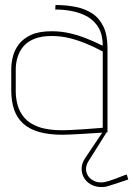

<svg xmlns="http://www.w3.org/2000/svg" viewBox="-20 -529 533 768"><path d="M408 -11H392V-3L321 103Q306 125 306.5 147.5Q307 170 319.5 187.5Q332 205 353.5 213.5Q375 222 403 218Q407 217 421.5 212.5Q436 208 452.5 202.5Q469 197 481 193Q493 189 493 189L487 169Q487 169 480.5 171Q474 173 463.5 177.5Q453 182 440.5 186.5Q428 191 415 195Q382 206 358 195.5Q334 185 326.5 162Q319 139 335 114L408 -2ZM391 -346Q361 -361 327.5 -374.5Q294 -388 259 -396Q224 -404 187 -404Q136 -404 104.5 -389.5Q73 -375 55.5 -352Q38 -329 31.5 -302.5Q25 -276 25 -252V-169Q25 -124 36.5 -90.5Q48 -57 73 -34.5Q98 -12 137 -1Q176 10 230 10Q241 10 263 9Q285 8 310.5 6.5Q336 5 359 3.5Q382 2 396.5 1Q411 0 410 0V-336Q410 -389 393.5 -423Q377 -457 348.5 -475.5Q320 -494 282 -501.5Q244 -509 202 -509L201 -491Q237 -491 271 -484Q305 -477 332 -461Q359 -445 375 -417Q391 -389 391 -346ZM391 -323V-18Q392 -18 380 -17Q368 -16 348.5 -14.5Q329 -13 306.5 -11.5Q284 -10 263.5 -9Q243 -8 230 -8Q171 -8 134 -21.5Q97 -35 77.5 -58Q58 -81 50.5 -108.5Q43 -136 43 -163V-250Q43 -278 51 -302.5Q59 -327 75.5 -345.5Q92 -364 119.5 -374.5Q147 -385 186 -385Q223 -385 256 -377Q289 -369 322.5 -355.5Q356 -342 391 -323Z"/></svg>

Font: Advent Pro Thin
Style: Regular
Weight: 250
Version: Version 3.000